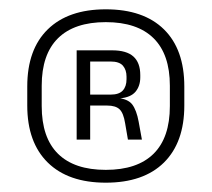

<svg xmlns="http://www.w3.org/2000/svg" viewBox="-20 -668 454 412"><path d="M207 -276Q126.5 -276 82.5 -319.2Q38.5 -362.5 38.5 -441.5V-482.5Q38.5 -562 82.5 -605Q126.5 -648 207 -648Q288 -648 331.8 -605Q375.5 -562 375.5 -482.5V-441.5Q375.5 -362.5 331.8 -319.2Q288 -276 207 -276ZM207 -303.5Q274.5 -303.5 309.5 -338Q344.5 -372.5 344.5 -440.5V-484Q344.5 -551.5 309.5 -586Q274.5 -620.5 207 -620.5Q139.5 -620.5 104.5 -586Q69.5 -551.5 69.5 -484V-440.5Q69.5 -372.5 104.5 -338Q139.5 -303.5 207 -303.5ZM284.5 -368.5H254.5L248.5 -403.5Q245 -425.5 236.5 -433.5Q228 -441.5 210 -441.5H164V-465H217.5Q235.5 -465 243.5 -473.8Q251.5 -482.5 251.5 -498V-503.5Q251.5 -518 243.8 -527Q236 -536 217.5 -536H163.5V-560H220.5Q251.5 -560 266.2 -546.8Q281 -533.5 281 -507V-502Q281 -483.5 270.8 -471.2Q260.5 -459 237.5 -457L236.5 -453.5L230.5 -458Q254.5 -456 263.8 -443.8Q273 -431.5 277.5 -407ZM173.5 -368.5H144.5V-560H173.5V-457V-447.5Z"/></svg>

Font: Anek Kannada Light
Style: Regular
Weight: 300
Designer: Vaishnavi Murthy, Maithili Shingre (Kannada) & Yesha Goshar (Latin)
Foundry: Ek Type
Version: Version 1.003